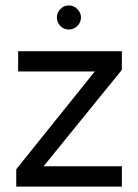

<svg xmlns="http://www.w3.org/2000/svg" viewBox="-20 -689 510 709"><path d="M430 0H40V-64L330 -425H47V-500H430V-431L141 -75H430ZM234 -580Q216 -580 203 -593Q190 -606 190 -625Q190 -642 203 -655.5Q216 -669 234 -669Q252 -669 265.5 -655.5Q279 -642 279 -625Q279 -606 265.5 -593Q252 -580 234 -580Z"/></svg>

Font: Kulim Park
Style: Regular
Weight: 400
Designer: Noponies / Dale Sattler
Foundry: Noponies
Version: Version 1.000; ttfautohint (v1.8.3)